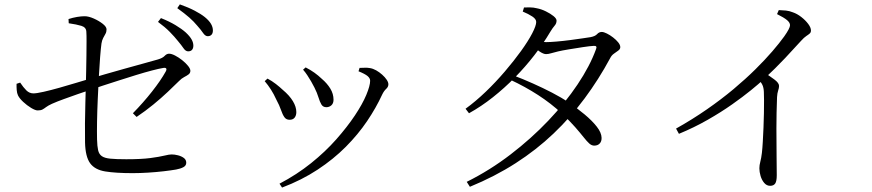

<svg xmlns="http://www.w3.org/2000/svg" viewBox="-20 -811 4000 881"><path d="M796.6 -622.6Q781.2 -642 759.2 -664.5Q737.3 -686.9 705 -710.5L718.5 -728Q757 -712.7 785.4 -695.6Q813.8 -678.6 832.5 -661.9Q851.5 -644.1 859.3 -629.8Q867.2 -615.6 867.2 -601.6Q867.2 -589.3 861.1 -582.3Q855.1 -575.4 843.2 -575.4Q831.7 -575.4 822 -589.7Q812.3 -604 796.6 -622.6ZM885.3 -692.9Q869.3 -712.3 848.4 -730.7Q827.6 -749 793.5 -773.6L805.2 -790.9Q844.7 -777 873.2 -762Q901.7 -747.1 919.7 -732.7Q939.5 -716.5 948.2 -701.4Q956.9 -686.3 956.9 -671.4Q956.9 -658.2 950.4 -651.5Q944 -644.9 933.1 -644.9Q921.8 -644.9 911.7 -659.8Q901.6 -674.7 885.3 -692.9ZM294.4 -723.6Q314.4 -730.1 333.7 -733.3Q353.1 -736.5 368.3 -736.5Q386.5 -736.5 410.3 -726Q434 -715.4 451.5 -701.7Q468.9 -688 468.9 -676.2Q468.9 -664.7 464 -655.9Q459.1 -647.2 453.6 -636.9Q448 -626.5 445.6 -611.4Q442.6 -589.5 439.4 -548.9Q436.2 -508.3 433.5 -457.8Q430.8 -407.3 428.5 -354.2Q426.1 -301.2 425.3 -253.5Q424.5 -205.8 425.3 -170.8Q426.1 -140.1 430.2 -121.8Q434.3 -103.5 447.2 -94.5Q460 -85.5 486.8 -82.9Q513.6 -80.3 559.2 -80.3Q628.5 -80.3 670.1 -85.8Q711.7 -91.4 734.1 -96.9Q756.4 -102.4 767.3 -102.4Q780.9 -102.4 796.7 -98.4Q812.4 -94.4 823.5 -86.2Q834.6 -78 834.6 -64.3Q834.6 -50.8 821.3 -43.8Q807.9 -36.7 787.9 -33.1Q765.5 -29.2 731.3 -25.2Q697.2 -21.2 660 -18.9Q622.8 -16.5 589.1 -16.5Q511.1 -16.5 463.1 -24.3Q415.2 -32.1 393.5 -62Q371.8 -91.9 370.2 -157.1Q369.4 -197.1 369.9 -245.4Q370.4 -293.7 371.7 -339.6Q373 -385.5 373.8 -417.8Q374.5 -450 375.4 -486.1Q376.3 -522.1 376.6 -557.2Q376.9 -592.2 377.1 -620.9Q377.3 -649.7 376.1 -666.5Q374.9 -685.8 353.4 -692.4Q331.9 -699 295.4 -704.3ZM72.5 -432Q87.2 -409.9 101 -396.2Q114.9 -382.5 133.4 -382.5Q147.8 -382.5 180.4 -389.8Q213.1 -397.2 252.8 -408.4Q292.6 -419.6 329.4 -430.8Q366.2 -442 389.2 -448.8Q418.4 -457.6 461 -470Q503.6 -482.4 549.8 -495.2Q596.1 -508.1 637.3 -519.4Q678.6 -530.7 704.9 -538.3Q726.4 -544.7 735.7 -554.7Q744.9 -564.6 755.8 -564.6Q767.3 -564.6 783.7 -556Q800.1 -547.5 816.1 -534.8Q832 -522.1 842.8 -508.8Q853.5 -495.6 853.5 -486.2Q853.5 -475.9 845.3 -469.6Q837 -463.4 825 -457.3Q813 -451.1 801.7 -439.4Q781 -418.9 750.6 -390.1Q720.2 -361.3 683.7 -331.4Q647.3 -301.6 606.8 -274.4L589.8 -291.4Q637.4 -339.9 677.4 -390.7Q717.4 -441.5 740 -482Q745.6 -491.8 742.7 -496.5Q739.8 -501.2 728.8 -499.2Q710.2 -496.2 677.3 -487.6Q644.5 -479 605.4 -467Q566.2 -455 526.1 -442Q485.9 -429 451.1 -417.8Q416.3 -406.6 393.7 -398.4Q368.9 -390.4 337.3 -379.3Q305.6 -368.2 274.2 -356.8Q242.7 -345.5 218.4 -334.7Q200.9 -326.6 191.7 -319.7Q182.6 -312.7 174.8 -308.5Q167 -304.3 152.7 -304.3Q142 -304.3 122.7 -315.9Q103.4 -327.6 86.3 -343.6Q69.2 -359.6 62.6 -373.3Q57.7 -383.6 56.7 -397.9Q55.6 -412.1 56 -426.5Z M1370.6 -491.3 1382.5 -501.7Q1405 -490.2 1422.8 -477.4Q1440.6 -464.6 1457.1 -448.9Q1480.9 -428.6 1495.7 -404.5Q1510.4 -380.4 1510.4 -353.4Q1510.4 -336.8 1500.7 -327.9Q1490.9 -319.1 1477.4 -319.1Q1462.3 -319.1 1454.8 -331.5Q1447.4 -343.9 1441.2 -364.5Q1435 -385.2 1422.8 -409.3Q1416.2 -422.7 1407.8 -437.1Q1399.4 -451.5 1390.2 -465.5Q1381 -479.6 1370.6 -491.3ZM1274.2 49.7 1262.5 31.9Q1341.9 -9.7 1407.4 -62.3Q1472.9 -114.9 1523.1 -171.7Q1573.3 -228.6 1608.3 -281.1Q1643.3 -333.6 1660.9 -375.8Q1678.4 -418 1678.4 -440.4Q1678.4 -452.2 1666.4 -462.2Q1654.4 -472.1 1625.1 -483.9L1629.9 -499.5Q1640.3 -499.5 1652.7 -500.1Q1665.2 -500.8 1677.4 -498.6Q1691.5 -496.4 1706.1 -488.2Q1720.6 -480 1733.6 -468.4Q1746.6 -456.8 1754.3 -445.2Q1762.1 -433.6 1762.1 -424.3Q1762.1 -412.3 1751.9 -403.1Q1741.7 -393.8 1733.5 -376.8Q1705.8 -316.5 1664.4 -255.2Q1622.9 -193.8 1566.5 -137.1Q1510 -80.4 1437.3 -32.5Q1364.5 15.5 1274.2 49.7ZM1194.6 -438.6 1207.4 -450.4Q1227.4 -439.9 1245.9 -425.6Q1264.3 -411.2 1277.3 -398.9Q1308.2 -373 1323.9 -346.9Q1339.7 -320.9 1339.7 -296.7Q1339.7 -281.2 1332 -271.3Q1324.3 -261.4 1308.8 -261.4Q1293.3 -261.4 1284.9 -273.4Q1276.4 -285.5 1269.3 -306.5Q1262.2 -327.6 1247.9 -354Q1236.4 -379.5 1222.9 -400.5Q1209.4 -421.4 1194.6 -438.6Z M2334.5 -465.5Q2379.7 -448.4 2425.5 -427.9Q2471.3 -407.5 2513.7 -385.5Q2556.2 -363.6 2589.5 -340.8Q2627.8 -314.9 2662.2 -286.2Q2696.7 -257.5 2718.3 -229.9Q2739.9 -202.4 2740.4 -178.7Q2740.8 -162.1 2731.8 -152.6Q2722.9 -143 2707.1 -142.8Q2695 -142.6 2683.9 -152.5Q2672.9 -162.4 2657.9 -181.4Q2642.9 -200.4 2619.2 -227.6Q2595.5 -254.8 2558.1 -290.2Q2508.5 -336.5 2449.1 -374.9Q2389.7 -413.3 2321.1 -445.3ZM2116.2 -312Q2162.2 -345.3 2208.6 -389.8Q2255 -434.3 2296.6 -483.1Q2338.3 -531.9 2370.9 -577.1Q2403.4 -622.2 2421.9 -657.7Q2440.4 -693.3 2440.4 -710.1Q2440.4 -723.5 2422.6 -735.3Q2404.8 -747.1 2378.7 -757.9L2384.4 -776.8Q2397.8 -777.1 2412.7 -777Q2427.5 -777 2443.6 -773Q2464.1 -769.1 2484.9 -758.8Q2505.7 -748.6 2519.8 -737.2Q2533.8 -725.8 2533.8 -716.4Q2533.8 -703.3 2525 -693.4Q2516.3 -683.6 2504.6 -664.4Q2472.8 -610.6 2431.9 -557.7Q2391 -504.8 2342.9 -455.8Q2294.7 -406.8 2241.7 -364.8Q2188.6 -322.7 2132 -291.3ZM2121.6 23.4Q2228.1 -29.6 2322.9 -102.4Q2417.7 -175.1 2495.8 -257.2Q2573.9 -339.3 2630.3 -423.7Q2686.8 -508 2714.8 -585.1Q2722 -602.1 2704.2 -600.5Q2687.1 -599.7 2655 -594.8Q2622.9 -589.9 2590.8 -584.6Q2558.7 -579.3 2541 -575.1Q2525 -571.5 2510.6 -567.1Q2496.3 -562.7 2485.6 -562.7Q2474.2 -562.7 2457.3 -573.8Q2440.5 -585 2423.2 -599.3L2438.5 -623.1Q2453.9 -620.3 2465.1 -619Q2476.3 -617.7 2485.7 -617.7Q2503.6 -617.7 2533.7 -620.3Q2563.9 -622.9 2596.1 -627.1Q2628.4 -631.4 2654.2 -635.2Q2680 -639 2690 -640.6Q2711.1 -644.7 2719.9 -654.5Q2728.7 -664.4 2741.4 -664.4Q2750.3 -664.4 2764.7 -657.2Q2779.1 -650.1 2793 -639.3Q2807 -628.5 2816.6 -616.7Q2826.2 -604.9 2826.2 -594.8Q2826.2 -585.5 2816.9 -578.9Q2807.7 -572.2 2796.9 -564.6Q2786 -557 2779.8 -544.2Q2727.1 -446.4 2662.8 -359.8Q2598.5 -273.1 2519.9 -198.2Q2441.3 -123.3 2346.2 -62.3Q2251.2 -1.2 2136.1 46.1Z M3545.5 -746.3 3553.5 -764.7Q3570.1 -764.3 3586.4 -762.6Q3602.6 -760.8 3618.3 -754.4Q3637.7 -747.8 3656.6 -733.1Q3675.6 -718.4 3688.4 -701.4Q3701.1 -684.4 3701.1 -671.3Q3701.1 -662.2 3695.5 -657.3Q3689.9 -652.3 3679.8 -645.7Q3669.6 -639.1 3655.6 -623.5Q3625.6 -590.3 3582.9 -544.8Q3540.2 -499.4 3483.1 -446Q3462.7 -427 3426 -397.1Q3389.3 -367.2 3339.2 -331.9Q3289.1 -296.5 3227.2 -261.2Q3165.3 -225.8 3095.3 -196.9L3082.1 -221Q3158.1 -263.7 3224 -309.5Q3289.9 -355.3 3345.8 -402Q3401.6 -448.8 3446.2 -492.9Q3490.7 -537 3523.8 -575.4Q3556.9 -613.8 3578.3 -643.7Q3605.1 -681.6 3605.1 -695.3Q3605.1 -707.1 3591.4 -718.7Q3577.7 -730.2 3545.5 -746.3ZM3454.9 -453.3 3485.4 -479.4Q3511.8 -462 3533.3 -446.2Q3554.7 -430.3 3554.7 -416.7Q3554.7 -407.3 3550.6 -395.5Q3546.5 -383.7 3545.5 -365.5Q3542.7 -292.8 3542.6 -221.7Q3542.6 -150.6 3543.4 -94Q3544.2 -37.4 3544.2 -7Q3544.2 20.6 3537 31.1Q3529.7 41.6 3513.9 41.6Q3497.9 41.6 3486.7 28.4Q3475.5 15.3 3469.9 -3.6Q3464.4 -22.5 3464.4 -38.8Q3464.4 -53 3468.7 -68.9Q3473 -84.7 3476 -109.5Q3478.4 -130.1 3480.1 -160.6Q3481.8 -191.1 3483.3 -225.1Q3484.8 -259.1 3485.3 -291.9Q3485.8 -324.6 3485.8 -350.6Q3485.8 -376.6 3485 -389.6Q3484.2 -408.7 3478.3 -421.4Q3472.4 -434.1 3454.9 -453.3Z"/></svg>

Font: Noto Serif KR
Style: Regular
Weight: 200
Designer: Ryoko NISHIZUKA 西塚涼子 (kana & ideographs); Frank Grießhammer (Latin, Greek & Cyrillic); Wenlong ZHANG 张文龙 (bopomofo); San
Foundry: Adobe
Version: Version 2.001;hotconv 1.1.0;makeotfexe 2.6.0